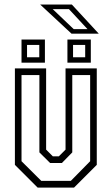

<svg xmlns="http://www.w3.org/2000/svg" viewBox="-20 -850 506 870"><path d="M150.5 0 47.5 -103V-540H189V-172L219.5 -141.5H246.5L277 -172V-540H418.5V-103L315.5 0ZM167 -30.5H301L388.5 -119.5V-510H307.5V-159.5L260.5 -111.5H207L158.5 -159.5V-510H77.5V-119.5ZM285.5 -566V-671H391.5V-566ZM77.5 -566V-671H183.5V-566ZM102.5 -590.5H158V-646.5H102.5ZM311 -590.5H366V-646.5H311ZM427.5 -697.5H304L162 -829.5H305.5ZM376.5 -718 292.5 -808.5H219L314 -718Z"/></svg>

Font: Tourney Condensed Light
Style: Regular
Weight: 300
Width: 3
Designer: Tyler Finck
Foundry: Etcetera Type Co
Version: Version 1.010; ttfautohint (v1.8.3)